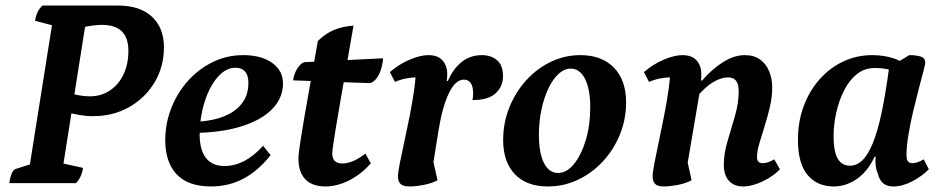

<svg xmlns="http://www.w3.org/2000/svg" viewBox="-20 -661 3404 693"><path d="M231.4 -325.7Q241.8 -321.3 263 -317.3Q284.2 -313.3 303.8 -313.3Q344.9 -313.3 376.4 -334.2Q408 -355.2 425.7 -392.2Q443.4 -429.1 443.4 -477.1Q443.4 -524.6 419.7 -547.9Q395.9 -571.2 347.8 -571.2Q332.3 -571.2 312.6 -568.7Q292.9 -566.1 268.9 -560.1L288.9 -575.9L204.9 -44.4L187.4 -75.3L279.7 -55.1Q274.3 -19.9 254.1 0H13.8Q16.2 -20.9 22.1 -34.4Q28 -47.9 35.5 -50.9L105.2 -72.9L85.5 -52.4L170.1 -585.8L183.8 -565.7L106.7 -585.9Q109.6 -605 115.7 -617.5Q121.8 -630 133.2 -641H406.4Q484.8 -641 528.2 -600.9Q571.7 -560.8 571.7 -490.1Q571.7 -420 537.9 -363.7Q504.1 -307.5 446.4 -274.6Q388.7 -241.7 315.8 -241.7Q291.2 -241.7 265.1 -246.1Q239 -250.6 217.9 -257.9Z M741.7 12Q659.4 12 617.9 -31.5Q576.5 -75.1 576.5 -155.5Q576.5 -215.2 598.1 -270.4Q619.6 -325.6 658 -368.7Q696.5 -411.8 747.6 -436.9Q798.8 -462 857.9 -462Q923.7 -462 962.5 -433.9Q1001.4 -405.8 1001.4 -360Q1001.4 -306.9 961.5 -266.4Q921.6 -226 846.4 -203.4Q771.3 -180.9 664 -180.9L666 -221Q711.3 -221 749.4 -229.2Q787.6 -237.5 816.3 -254.9Q845 -272.3 860.8 -299Q876.6 -325.7 876.6 -361.7Q876.6 -389 864.5 -402.8Q852.5 -416.6 830.7 -416.6Q802.2 -416.6 778.2 -395.3Q754.2 -374.1 736.8 -339.2Q719.4 -304.3 710 -261.4Q700.6 -218.5 700.6 -175.3Q700.6 -120.6 723 -91.2Q745.5 -61.8 790.4 -61.8Q827.5 -61.8 862.7 -80.5Q897.9 -99.2 929.6 -134.8L956.7 -101.1Q913 -45.3 859.4 -16.6Q805.9 12 741.7 12Z M1155.4 12Q1106.7 12 1081.9 -14Q1057.1 -39.9 1057.1 -90Q1057.1 -98.6 1059.2 -115.1Q1061.2 -131.6 1065.8 -161Q1070.3 -190.4 1078.4 -237.1Q1086.5 -283.8 1098.6 -351.8Q1110.7 -419.8 1127.3 -513.3Q1155.5 -540.4 1185.6 -553Q1215.6 -565.6 1255.9 -568.5Q1239.2 -473.2 1226.6 -399.7Q1214 -326.2 1204.7 -273.5Q1195.4 -220.7 1189.9 -185.7Q1184.4 -150.7 1181.7 -132.1Q1179 -113.5 1179 -109Q1179 -70.9 1215.1 -70.9Q1234.8 -70.9 1256.4 -80.4Q1277.9 -90 1299 -106.7L1318.3 -71.6Q1297.7 -47.1 1270.4 -28Q1243 -8.9 1213.4 1.5Q1183.9 12 1155.4 12ZM1315.1 -360.9 1037.9 -371Q1041.2 -394.6 1052.6 -412.9Q1063.9 -431.2 1077.4 -436.5L1362.4 -450.6Q1362.4 -436.5 1357 -416.7Q1351.7 -396.9 1341.2 -381.1Q1330.7 -365.3 1315.1 -360.9Z M1458 12Q1434.2 12 1425.3 2.4Q1416.4 -7.2 1416.4 -23.3Q1416.4 -39.1 1423.2 -72.6Q1429.9 -106.2 1439.7 -150.9Q1449.5 -195.6 1459 -243.9Q1468.5 -292.3 1475 -337.6Q1481.5 -383 1480.4 -417.4L1526.1 -374Q1521.1 -377.3 1509.7 -379.6Q1498.4 -381.8 1484.7 -381.8Q1467.1 -381.8 1447 -378.1Q1427 -374.4 1405.5 -365.5L1387.1 -400.8Q1420.3 -429.5 1458.8 -445.7Q1497.3 -462 1525.6 -462Q1560.9 -462 1577.5 -442.7Q1594.2 -423.4 1594.2 -394.9Q1594.2 -389 1593.9 -382.6Q1593.6 -376.3 1592.5 -368.8H1596.5Q1615.7 -413.1 1646.6 -437.5Q1677.5 -462 1719.7 -462Q1752.5 -462 1774 -443.6Q1795.5 -425.3 1795.5 -386.6Q1795.5 -348.2 1768.1 -323.7Q1740.8 -299.1 1685.1 -300.1Q1687.1 -307.5 1687.3 -314Q1687.6 -320.4 1687.6 -326.4Q1687.6 -347.8 1679.3 -360.7Q1671 -373.6 1654.2 -373.6Q1623.7 -373.6 1600.3 -324.7Q1576.8 -275.7 1563.3 -193.3L1541.3 -56L1536.1 -113.4L1559.2 -10.2Q1538.1 0.8 1509.4 6.4Q1480.7 12 1458 12Z M1957.4 12Q1880.5 12 1838.3 -32.3Q1796.1 -76.5 1796.1 -156Q1796.1 -217.9 1818.4 -273.1Q1840.7 -328.4 1879.1 -370.9Q1917.5 -413.5 1967.9 -437.7Q2018.4 -462 2074.7 -462Q2152.1 -462 2195.9 -416.9Q2239.8 -371.7 2239.8 -291.3Q2239.8 -230 2217.4 -175.3Q2195.1 -120.6 2155.9 -78.4Q2116.7 -36.1 2065.7 -12Q2014.7 12 1957.4 12ZM1994 -36.7Q2025.5 -36.7 2051.7 -68.9Q2077.9 -101.1 2094.2 -155Q2110.4 -208.9 2110.4 -272.8Q2110.4 -339.2 2091.6 -376.3Q2072.7 -413.3 2039.9 -413.3Q2016.7 -413.3 1996.1 -394.4Q1975.5 -375.5 1959.6 -342.3Q1943.6 -309 1934.4 -265.7Q1925.1 -222.5 1925.1 -174.6Q1925.1 -108.7 1943.4 -72.7Q1961.7 -36.7 1994 -36.7Z M2376.6 12Q2352.8 12 2344.2 2.4Q2335.6 -7.2 2335.6 -23.3Q2335.6 -39.1 2342.1 -72.6Q2348.6 -106.2 2358.1 -150.9Q2367.6 -195.6 2377.1 -243.9Q2386.6 -292.3 2393.1 -337.6Q2399.6 -383 2399.6 -417.4L2443.1 -374Q2438.1 -377.3 2426.7 -379.6Q2415.4 -381.8 2401.7 -381.8Q2384.1 -381.8 2364 -378.1Q2344 -374.4 2322.5 -365.5L2304.1 -400.8Q2337.3 -429.5 2375.8 -445.7Q2414.3 -462 2442.6 -462Q2477.9 -462 2494.5 -442.7Q2511.2 -423.4 2511.2 -394.9Q2511.2 -389.6 2511.2 -383.5Q2511.2 -377.4 2510.1 -370.4H2514.1Q2551.1 -413.1 2591 -437.5Q2631 -462 2667.4 -462Q2701.9 -462 2723.7 -446Q2745.5 -430.1 2756.3 -403.4Q2767.2 -376.6 2767.2 -345Q2767.2 -310.6 2758.8 -274.9Q2750.5 -239.2 2739.7 -205.6Q2729 -171.9 2720.6 -142.8Q2712.3 -113.8 2712.3 -93.2Q2712.3 -72 2733.5 -72Q2742.6 -72 2753.2 -75.8Q2763.8 -79.6 2774.6 -85.8L2795.2 -49.8Q2777.3 -31.9 2754 -17.8Q2730.8 -3.7 2706.7 4.1Q2682.6 12 2662.2 12Q2629.1 12 2610.8 -8.6Q2592.5 -29.2 2592.5 -66.1Q2592.5 -106.6 2606 -151.5Q2619.4 -196.5 2632.8 -242.7Q2646.2 -288.8 2646.2 -331.8Q2646.2 -358.1 2636.4 -369.9Q2626.6 -381.7 2608.2 -381.7Q2585.8 -381.7 2559.7 -367.8Q2533.6 -353.9 2504.3 -322.1L2458.3 -51.1L2453.6 -113.4L2476.2 -10.2Q2453.5 1.4 2425 6.7Q2396.6 12 2376.6 12Z M2989.4 12Q2929.6 12 2894.8 -29.5Q2860.1 -70.9 2860.1 -157Q2860.1 -222 2880.7 -277.5Q2901.2 -333 2938 -374.5Q2974.7 -416 3023.5 -439Q3072.2 -462 3128 -462Q3171.7 -462 3206.8 -450Q3241.9 -438.1 3270.7 -408.1L3255.1 -370.7Q3244 -381.7 3216.5 -398.6Q3189.1 -415.5 3136.3 -415.5Q3100.5 -415.5 3072.7 -393.3Q3044.9 -371.1 3026.4 -334.2Q3007.9 -297.3 2998.3 -254.2Q2988.7 -211.2 2988.7 -169.1Q2988.7 -135.3 2994.6 -111.4Q3000.6 -87.5 3014 -75.2Q3027.4 -62.9 3048 -62.9Q3072.2 -62.9 3092.4 -82.2Q3112.7 -101.5 3130 -143.6Q3147.4 -185.6 3161.9 -253.5Q3176.4 -321.5 3189.2 -417.7L3261.7 -462Q3286.8 -462 3303.2 -456.9Q3319.6 -451.8 3319.6 -434.4Q3319.6 -429.5 3312.8 -403.6Q3306 -377.6 3296 -339.6Q3286 -301.7 3275.7 -258.2Q3265.5 -214.6 3258.7 -173.6Q3251.9 -132.6 3251.9 -101.2Q3251.9 -85 3257.1 -78.5Q3262.4 -72 3273.5 -72Q3281.8 -72 3292.1 -75.6Q3302.5 -79.2 3314.2 -85.8L3332.5 -49.8Q3307.5 -24.8 3272.4 -6.4Q3237.4 12 3203.6 12Q3180.9 12 3167.2 0.1Q3153.6 -11.9 3148.7 -33.9Q3142.7 -46.8 3140.8 -62.7Q3138.9 -78.6 3140.6 -95.5H3136.6Q3112.3 -42.4 3072.9 -15.2Q3033.4 12 2989.4 12Z"/></svg>

Font: Petrona
Style: Italic
Weight: 400
Italic angle: -9°
Designer: Ringo R. Seeber
Foundry: Ringo R. Seeber
Version: Version 2.001; ttfautohint (v1.8.3)